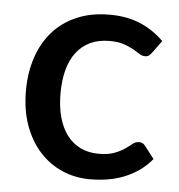

<svg xmlns="http://www.w3.org/2000/svg" viewBox="-44 -560 567 609"><g transform="rotate(5 240.0 -255.0)"><path d="M426 -410Q421 -403.5 416.5 -400Q412 -396.5 403.5 -396.5Q395 -396.5 385.8 -402.5Q376.5 -408.5 363.8 -415.8Q351 -423 333 -429Q315 -435 288 -435Q253 -435 226.8 -422.5Q200.5 -410 182.8 -386.8Q165 -363.5 156.2 -330.2Q147.5 -297 147.5 -255.5Q147.5 -212.5 157 -179Q166.5 -145.5 184.2 -122.5Q202 -99.5 227.2 -87.5Q252.5 -75.5 284 -75.5Q315 -75.5 334.5 -83Q354 -90.5 367 -99.5Q380 -108.5 389.2 -116Q398.5 -123.5 409 -123.5Q422 -123.5 429 -113.5L459.5 -74Q441 -51.5 418.5 -36Q396 -20.5 371 -10.8Q346 -1 319 3.2Q292 7.5 264.5 7.5Q217 7.5 175.8 -10.2Q134.5 -28 103.8 -61.8Q73 -95.5 55.2 -144.2Q37.5 -193 37.5 -255.5Q37.5 -312 53.5 -360.2Q69.5 -408.5 100.2 -443.5Q131 -478.5 176.5 -498.2Q222 -518 281.5 -518Q337 -518 379.2 -500Q421.5 -482 454.5 -449Z"/></g></svg>

Font: Lato 2
Style: Regular
Weight: 600
Designer: Lukasz Dziedzic with Adam Twardoch and Botio Nikoltchev
Foundry: tyPoland Lukasz Dziedzic
Version: Version 2.015; 2015-08-06; http://www.latofonts.com/